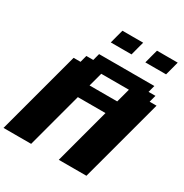

<svg xmlns="http://www.w3.org/2000/svg" viewBox="-245 -1315 1441 1504"><g transform="rotate(30 475.5 -562.5)"><path d="M500 0H750L951.2 -750H888.7L905.3 -812.5H842.8L859.4 -875H359.4L342.8 -812.5H280.3L263.7 -750H201.2L0 0H250Q272 -83 316.7 -250Q361.3 -417 383.8 -500H633.8Q611.3 -417 566.7 -250Q522 -83 500 0ZM667.5 -625H417.5Q423.3 -646 434.6 -687.7Q445.8 -729.5 451.2 -750H701.2Q695.8 -729.5 684.6 -687.5Q673.3 -645.5 667.5 -625ZM705.6 -1000H893.1Q898.9 -1020.5 909.9 -1062.5Q920.9 -1104.5 926.3 -1125H738.8Q732.9 -1104 721.9 -1062.3Q710.9 -1020.5 705.6 -1000ZM393.1 -1000H580.6Q585.9 -1020.5 596.9 -1062.3Q607.9 -1104 613.8 -1125H426.3Q420.4 -1104 409.4 -1062.3Q398.4 -1020.5 393.1 -1000Z"/></g></svg>

Font: Faithful 32x
Style: BoldOblique
Weight: 400
Foundry: Faithful Resource Pack
Version: Version 1.0; January 27, 2023